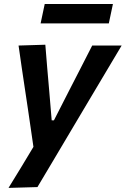

<svg xmlns="http://www.w3.org/2000/svg" viewBox="-20 -720 613 936"><path d="M21.5 196Q51 147.5 82.5 96.5Q113.5 45 143 -4Q136.5 -50 129.5 -97Q122.5 -143.5 116 -189.5L102.5 -279.5Q94.5 -333 86.2 -388.8Q78 -444.5 70.5 -498L201 -502Q205.5 -444.5 210.2 -389.2Q215 -334 220 -276.5L232 -133.5H243L316 -276.5Q345 -333 373 -387.5Q401 -441.5 429.5 -498H573Q549 -458 526.8 -420.5Q504.5 -383 478 -338.5Q451.5 -293.5 414 -231L330.5 -90.5Q274 4.5 234.5 71.2Q195 138 162.5 192ZM178 -606 198 -700.5H530.5L510.5 -606Z"/></svg>

Font: Heraclito SemiBold
Style: Italic
Weight: 600
Italic angle: -12°
Designer: Kostas Bartsokas (font) & Cristiano Sobral (main changes)
Foundry: Kostas Bartsokas (font) & Cristiano Sobral (main changes)
Version: Version 1.00;July 8, 2020;FontCreator 13.0.0.2655 64-bit